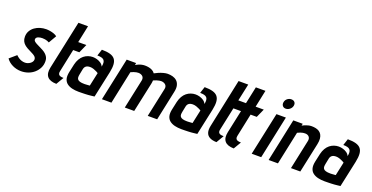

<svg xmlns="http://www.w3.org/2000/svg" viewBox="-28 -1401 4077 2107"><g transform="rotate(20 2010.0 -347.5)"><path d="M397 -386 450 -477Q436 -489 414 -497Q392 -505 368 -509Q344 -513 323 -513Q287 -513 253 -503Q219 -493 191 -473Q163 -453 146 -423.5Q129 -394 129 -356Q129 -327 139 -306Q149 -285 165.5 -270.5Q182 -256 201.5 -245Q221 -234 241 -224.5Q261 -215 277.5 -205.5Q294 -196 304 -184.5Q314 -173 314 -156Q314 -141 305.5 -128.5Q297 -116 284 -107Q271 -98 256 -93Q241 -88 226 -88Q205 -88 185.5 -94.5Q166 -101 150 -112Q134 -123 120 -137L42 -70Q69 -31 116.5 -8Q164 15 218 15Q261 15 300 1Q339 -13 369 -39.5Q399 -66 416.5 -101.5Q434 -137 433 -181Q433 -206 422.5 -225.5Q412 -245 395 -260Q378 -275 357.5 -286Q337 -297 317 -306.5Q297 -316 280 -325Q263 -334 252.5 -343.5Q242 -353 242 -365Q242 -378 249.5 -386Q257 -394 269 -398.5Q281 -403 293.5 -404.5Q306 -406 317 -406Q333 -406 347.5 -403.5Q362 -401 374.5 -396.5Q387 -392 397 -386Z M621 -132 677 -399H749L794 -500H699L741 -700H629L508 -132Q493 -62 523.5 -25Q554 12 630 13L682 -75Q659 -75 643.5 -80Q628 -85 622 -97.5Q616 -110 621 -132Z M1033 -335Q1023 -358 1002 -372.5Q981 -387 956 -394Q931 -401 907 -401Q880 -401 853.5 -392Q827 -383 804.5 -365Q782 -347 765.5 -319Q749 -291 740 -253L719 -156Q709 -108 718 -76Q727 -44 751.5 -25Q776 -6 811.5 2.5Q847 11 889 11Q909 11 928.5 10.5Q948 10 966.5 9.5Q985 9 1003 7.5Q1021 6 1038 4Q1055 2 1072 0L1138 -307Q1150 -364 1147 -403Q1144 -442 1124.5 -465.5Q1105 -489 1067 -499.5Q1029 -510 972 -510L947 -434Q976 -434 995.5 -429Q1015 -424 1025 -412.5Q1035 -401 1037 -382Q1039 -363 1033 -335ZM1016 -253 982 -95Q982 -95 977.5 -94.5Q973 -94 965.5 -93.5Q958 -93 949.5 -92.5Q941 -92 933 -91.5Q925 -91 920 -91Q886 -91 866.5 -97Q847 -103 839 -114Q831 -125 831 -140Q831 -155 835 -174L848 -239Q851 -253 857.5 -262.5Q864 -272 873 -277.5Q882 -283 892.5 -285.5Q903 -288 914 -288Q937 -288 958.5 -280.5Q980 -273 995.5 -265Q1011 -257 1016 -253Z M1766 -342 1693 0H1803L1876 -345Q1887 -393 1878.5 -425Q1870 -457 1849.5 -475.5Q1829 -494 1801 -501.5Q1773 -509 1743 -509Q1721 -509 1693.5 -501.5Q1666 -494 1640 -483Q1614 -472 1595 -461Q1583 -479 1564 -489.5Q1545 -500 1522.5 -504.5Q1500 -509 1476 -509Q1459 -509 1440 -505Q1421 -501 1403.5 -493.5Q1386 -486 1370 -477L1375 -501H1265L1158 0H1269L1350 -385Q1367 -393 1382.5 -398.5Q1398 -404 1411.5 -406.5Q1425 -409 1436 -409Q1452 -409 1465 -404Q1478 -399 1486.5 -390.5Q1495 -382 1498 -369.5Q1501 -357 1498 -342L1425 0H1535L1609 -345Q1611 -356 1612.5 -366Q1614 -376 1614 -385Q1631 -393 1648 -398.5Q1665 -404 1679 -406.5Q1693 -409 1701 -409Q1717 -409 1730.5 -404Q1744 -399 1753 -390.5Q1762 -382 1765.5 -369.5Q1769 -357 1766 -342Z M2233 -335Q2223 -358 2202 -372.5Q2181 -387 2156 -394Q2131 -401 2107 -401Q2080 -401 2053.5 -392Q2027 -383 2004.5 -365Q1982 -347 1965.5 -319Q1949 -291 1940 -253L1919 -156Q1909 -108 1918 -76Q1927 -44 1951.5 -25Q1976 -6 2011.5 2.5Q2047 11 2089 11Q2109 11 2128.5 10.5Q2148 10 2166.5 9.5Q2185 9 2203 7.5Q2221 6 2238 4Q2255 2 2272 0L2338 -307Q2350 -364 2347 -403Q2344 -442 2324.5 -465.5Q2305 -489 2267 -499.5Q2229 -510 2172 -510L2147 -434Q2176 -434 2195.5 -429Q2215 -424 2225 -412.5Q2235 -401 2237 -382Q2239 -363 2233 -335ZM2216 -253 2182 -95Q2182 -95 2177.5 -94.5Q2173 -94 2165.5 -93.5Q2158 -93 2149.5 -92.5Q2141 -92 2133 -91.5Q2125 -91 2120 -91Q2086 -91 2066.5 -97Q2047 -103 2039 -114Q2031 -125 2031 -140Q2031 -155 2035 -174L2048 -239Q2051 -253 2057.5 -262.5Q2064 -272 2073 -277.5Q2082 -283 2092.5 -285.5Q2103 -288 2114 -288Q2137 -288 2158.5 -280.5Q2180 -273 2195.5 -265Q2211 -257 2216 -253Z M2491 -132 2548 -399H2644L2665 -500H2569L2612 -700H2499L2379 -132Q2369 -85 2379 -53Q2389 -21 2419.5 -4.5Q2450 12 2500 13L2552 -75Q2535 -75 2522 -77.5Q2509 -80 2500.5 -86.5Q2492 -93 2489.5 -104Q2487 -115 2491 -132ZM2693 -132 2749 -399H2821L2866 -500H2771L2813 -700H2701L2580 -132Q2565 -62 2595.5 -25Q2626 12 2702 13L2754 -75Q2731 -75 2715.5 -80Q2700 -85 2694 -97.5Q2688 -110 2693 -132Z M2907 0H3018L3124 -501H3014ZM3113 -710Q3088 -710 3067.5 -694Q3047 -678 3042 -652Q3037 -627 3050 -609.5Q3063 -592 3088 -592Q3113 -592 3134.5 -609.5Q3156 -627 3161 -652Q3166 -678 3152.5 -694Q3139 -710 3113 -710Z M3439 -343 3366 1H3475L3549 -346Q3557 -384 3554 -412Q3551 -440 3539.5 -459Q3528 -478 3510 -489Q3492 -500 3469.5 -504.5Q3447 -509 3423 -509Q3402 -509 3381.5 -503.5Q3361 -498 3343.5 -490.5Q3326 -483 3316 -477L3321 -500H3211L3105 1H3214L3296 -386Q3314 -395 3329.5 -400.5Q3345 -406 3358 -408Q3371 -410 3382 -410Q3398 -410 3410 -405Q3422 -400 3429.5 -391Q3437 -382 3439.5 -369.5Q3442 -357 3439 -343Z M3905 -335Q3895 -358 3874 -372.5Q3853 -387 3828 -394Q3803 -401 3779 -401Q3752 -401 3725.5 -392Q3699 -383 3676.5 -365Q3654 -347 3637.5 -319Q3621 -291 3612 -253L3591 -156Q3581 -108 3590 -76Q3599 -44 3623.5 -25Q3648 -6 3683.5 2.5Q3719 11 3761 11Q3781 11 3800.5 10.5Q3820 10 3838.5 9.5Q3857 9 3875 7.5Q3893 6 3910 4Q3927 2 3944 0L4010 -307Q4022 -364 4019 -403Q4016 -442 3996.5 -465.5Q3977 -489 3939 -499.5Q3901 -510 3844 -510L3819 -434Q3848 -434 3867.5 -429Q3887 -424 3897 -412.5Q3907 -401 3909 -382Q3911 -363 3905 -335ZM3888 -253 3854 -95Q3854 -95 3849.5 -94.5Q3845 -94 3837.5 -93.5Q3830 -93 3821.5 -92.5Q3813 -92 3805 -91.5Q3797 -91 3792 -91Q3758 -91 3738.5 -97Q3719 -103 3711 -114Q3703 -125 3703 -140Q3703 -155 3707 -174L3720 -239Q3723 -253 3729.5 -262.5Q3736 -272 3745 -277.5Q3754 -283 3764.5 -285.5Q3775 -288 3786 -288Q3809 -288 3830.5 -280.5Q3852 -273 3867.5 -265Q3883 -257 3888 -253Z"/></g></svg>

Font: Advent Pro
Style: Italic
Weight: 400
Italic angle: -12°
Designer: VivaRado, Andreas Kalpakidis
Foundry: VivaRado, Andreas Kalpakidis
Version: Version 3.000